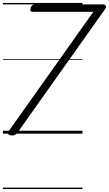

<svg xmlns="http://www.w3.org/2000/svg" viewBox="-20 -905 738 1300"><path d="M59 12Q39 11 35.5 2Q32 -7 43 -23L612 -825H198Q191 -825 187.5 -830Q184 -835 186 -844Q188 -859 196.5 -867Q205 -875 212 -875H680Q689 -875 695.5 -867Q702 -859 692 -844L102 -12Q92 2 82.5 7.5Q73 13 59 12ZM0 365H538V375H0ZM0 -20H538V0H0ZM0 -505H538V-500H0ZM0 -885H538V-875H0Z"/></svg>

Font: Playwrite DK Uloopet Guides
Style: Regular
Weight: 400
Designer: Veronika Burian, José Scaglione
Foundry: TypeTogether
Version: Version 1.003